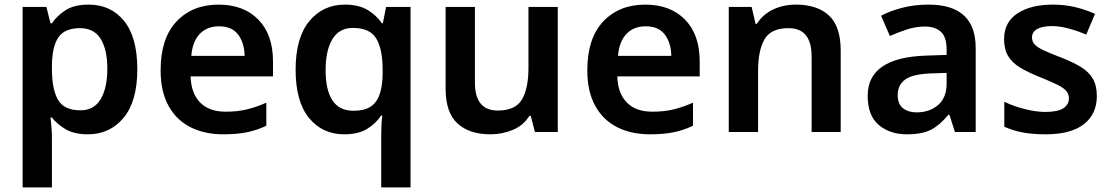

<svg xmlns="http://www.w3.org/2000/svg" viewBox="-20 -572 4816 832"><path d="M364 -552Q460 -552 517.5 -481.5Q575 -411 575 -272Q575 -133 515.5 -61.5Q456 10 361 10Q301 10 263.5 -12.5Q226 -35 205 -63H199Q201 -45 203 -20.5Q205 4 205 27V240H78V-542H181L199 -471H205Q227 -504 264.5 -528Q302 -552 364 -552ZM327 -450Q260 -450 233 -410Q206 -370 205 -289V-273Q205 -186 231 -140Q257 -94 329 -94Q387 -94 416 -142Q445 -190 445 -274Q445 -358 416 -404Q387 -450 327 -450Z M927 -552Q1036 -552 1099.5 -487Q1163 -422 1163 -306V-241H806Q808 -168 847 -128Q886 -88 958 -88Q1009 -88 1050 -98Q1091 -108 1134 -127V-27Q1094 -8 1051 1Q1008 10 947 10Q867 10 806 -20.5Q745 -51 710.5 -113Q676 -175 676 -267Q676 -406 745 -479Q814 -552 927 -552ZM929 -458Q877 -458 845.5 -425Q814 -392 809 -330H1040Q1039 -386 1012 -422Q985 -458 929 -458Z M1632 11Q1632 -8 1633 -30.5Q1634 -53 1637 -71H1631Q1609 -37 1571 -13.5Q1533 10 1471 10Q1377 10 1319 -61Q1261 -132 1261 -270Q1261 -409 1320.5 -480.5Q1380 -552 1474 -552Q1535 -552 1573.5 -528.5Q1612 -505 1635 -471H1639L1653 -542H1759V240H1632ZM1512 -92Q1580 -92 1608.5 -131Q1637 -170 1638 -251V-271Q1638 -359 1610.5 -405Q1583 -451 1509 -451Q1450 -451 1420.5 -402.5Q1391 -354 1391 -268Q1391 -182 1420.5 -137Q1450 -92 1512 -92Z M2397 -542V0H2298L2280 -70H2274Q2248 -28 2202 -9Q2156 10 2105 10Q2014 10 1962.5 -37Q1911 -84 1911 -188V-542H2038V-214Q2038 -93 2137 -93Q2213 -93 2241.5 -140.5Q2270 -188 2270 -278V-542Z M2776 -552Q2885 -552 2948.5 -487Q3012 -422 3012 -306V-241H2655Q2657 -168 2696 -128Q2735 -88 2807 -88Q2858 -88 2899 -98Q2940 -108 2983 -127V-27Q2943 -8 2900 1Q2857 10 2796 10Q2716 10 2655 -20.5Q2594 -51 2559.5 -113Q2525 -175 2525 -267Q2525 -406 2594 -479Q2663 -552 2776 -552ZM2778 -458Q2726 -458 2694.5 -425Q2663 -392 2658 -330H2889Q2888 -386 2861 -422Q2834 -458 2778 -458Z M3429 -552Q3521 -552 3572 -505Q3623 -458 3623 -353V0H3497V-327Q3497 -450 3397 -450Q3321 -450 3293 -402Q3265 -354 3265 -264V0H3138V-542H3237L3254 -469H3260Q3286 -510 3330.5 -531Q3375 -552 3429 -552Z M4004 -552Q4208 -552 4208 -364V0H4118L4094 -75H4090Q4054 -31 4015.5 -10.5Q3977 10 3909 10Q3836 10 3788 -30.5Q3740 -71 3740 -157Q3740 -322 3991 -331L4082 -334V-357Q4082 -412 4057 -434.5Q4032 -457 3988 -457Q3949 -457 3910.5 -444.5Q3872 -432 3836 -416L3798 -504Q3838 -525 3890.5 -538.5Q3943 -552 4004 -552ZM4016 -254Q3934 -251 3902 -227Q3870 -203 3870 -160Q3870 -121 3893 -103Q3916 -85 3952 -85Q4007 -85 4044.5 -116.5Q4082 -148 4082 -210V-256Z M4733 -156Q4733 -78 4677 -34Q4621 10 4512 10Q4454 10 4411.5 2Q4369 -6 4332 -23V-131Q4371 -112 4420 -99.5Q4469 -87 4510 -87Q4564 -87 4588 -103Q4612 -119 4612 -146Q4612 -163 4601.5 -176.5Q4591 -190 4563.5 -204Q4536 -218 4486 -238Q4436 -258 4401.5 -278.5Q4367 -299 4349 -328.5Q4331 -358 4331 -402Q4331 -476 4389 -514Q4447 -552 4542 -552Q4593 -552 4637.5 -541.5Q4682 -531 4725 -512L4687 -422Q4650 -438 4611 -448.5Q4572 -459 4539 -459Q4496 -459 4474 -446Q4452 -433 4452 -410Q4452 -392 4463.5 -379.5Q4475 -367 4502.5 -354Q4530 -341 4580 -322Q4629 -303 4663.5 -282Q4698 -261 4715.5 -231Q4733 -201 4733 -156Z"/></svg>

Font: Noto Sans Canadian Aboriginal SemiBold
Style: Regular
Weight: 600
Designer: Monotype Design Team, Typotheque's Kevin King
Foundry: Monotype Imaging Inc.
Version: Version 2.004; ttfautohint (v1.8.4.7-5d5b)